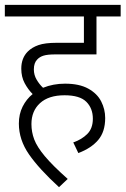

<svg xmlns="http://www.w3.org/2000/svg" viewBox="-20 -642 519 794"><path d="M283 -53Q318 -65 341 -88Q364 -111 364 -151Q364 -194 337 -221Q310 -248 247 -248Q181 -248 145.5 -215.5Q110 -183 110 -129Q110 -96 121.5 -65.5Q133 -35 165 3.5Q197 42 260 98L224 132Q142 57 100 -3.5Q58 -64 58 -131Q58 -170 73.5 -201Q89 -232 115 -253Q96 -272 82 -298Q68 -324 68 -358Q68 -402 95 -429Q112 -446 139 -455.5Q166 -465 214 -465H327V-574H0V-622H479V-574H379V-417H208Q177 -417 160.5 -412Q144 -407 134 -396Q120 -382 120 -355Q120 -332 131.5 -312.5Q143 -293 158 -279Q200 -296 249 -296Q308 -296 345 -275.5Q382 -255 398.5 -222.5Q415 -190 415 -154Q415 -97 386 -63Q357 -29 304 -9Z"/></svg>

Font: Noto Sans SemiCondensed Light
Style: Italic
Weight: 300
Width: 4
Italic angle: -12°
Designer: Monotype Design Team
Foundry: Monotype Imaging Inc.
Version: Version 2.013; ttfautohint (v1.8.4.7-5d5b)